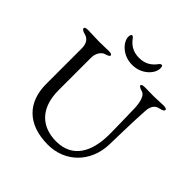

<svg xmlns="http://www.w3.org/2000/svg" viewBox="-215 -987 1168 1168"><g transform="rotate(45 369.0 -403.0)"><path d="M287 -799C281 -807 273 -820 263 -820C257 -820 253 -809 253 -796C253 -756 305 -692 390 -692C475 -692 527 -756 527 -796C527 -809 527 -820 517 -820C507 -820 499 -807 493 -799C466 -767 433 -752 390 -752C347 -752 314 -767 287 -799ZM645 -547C647 -587 660 -615 695 -622C718 -627 728 -633 728 -642C728 -650 716 -653 699 -653C676 -653 650 -650 618 -650C589 -650 573 -651 543 -651C526 -651 514 -648 514 -640C514 -631 533 -624 547 -620C575 -612 587 -562 588 -511C590 -434 592 -340 592 -296C592 -140 530 -36 393 -36C271 -36 183 -108 183 -268V-549C183 -589 209 -616 225 -621C247 -628 258 -632 258 -641C258 -649 246 -652 229 -652C208 -652 180 -650 149 -650C112 -650 83 -653 53 -653C36 -653 24 -650 24 -642C24 -633 34 -626 57 -620C79 -614 103 -595 103 -547V-240C103 -87 193 14 372 14C519 14 630 -95 635 -250C638 -342 638 -432 645 -547Z"/></g></svg>

Font: EB Garamond 12
Style: Regular
Weight: 400
Version: Version 0.016+